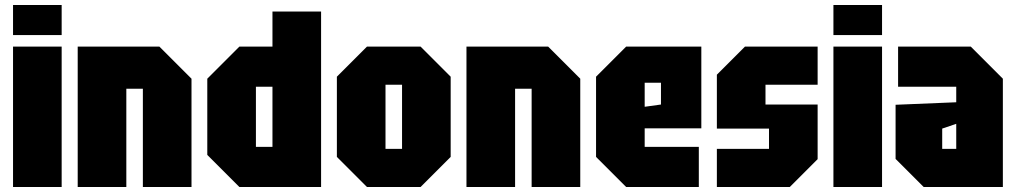

<svg xmlns="http://www.w3.org/2000/svg" viewBox="-20 -746 4053 766"><path d="M32 0V-560H226V0ZM32 -606V-726H226V-606Z M290 0V-560H616L744 -432V0H550V-392H484V0Z M1261 -700V0H935L807 -128V-432L935 -560H1067V-700ZM1001 -160H1067V-400H1001Z M1324 -120V-440L1444 -560H1658L1778 -440V-120L1658 0H1444ZM1518 -152H1584V-408H1518Z M1841 0V-560H2167L2295 -432V0H2101V-392H2035V0Z M2358 -120V-440L2478 -560H2778V-234H2552V-160H2768V0H2478ZM2552 -320 2617 -329V-416H2552Z M2840 0V-152H3048V-233H2840V-448L2952 -560H3242V-408H3034V-329H3242V-111L3131 0Z M3305 0V-560H3499V0ZM3305 -606V-726H3499V-606Z M3553 -112V-328L3795 -338V-400H3563V-560H3853L3981 -432V0H3665ZM3739 -233V-152H3795V-252Z"/></svg>

Font: Tektur Condensed ExtraBold
Style: Regular
Weight: 800
Width: 3
Designer: Adam Jagosz
Foundry: Adam Jagosz
Version: Version 1.005;gftools[0.9.30]